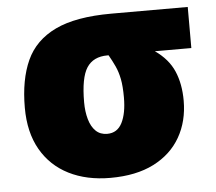

<svg xmlns="http://www.w3.org/2000/svg" viewBox="-45 -602 745 661"><g transform="rotate(-5 327.5 -271.5)"><path d="M585 -233Q585 -162 553.5 -107Q522 -52 461 -21Q400 10 311 10Q229 10 167.5 -21Q106 -52 72 -111.5Q38 -171 38 -256Q38 -353 68 -419Q98 -485 169 -519Q240 -553 363 -553H627V-411H501Q547 -379 566 -335Q585 -291 585 -233ZM243 -257Q243 -225 250.5 -198.5Q258 -172 273.5 -157Q289 -142 313 -142Q348 -142 364.5 -174.5Q381 -207 381 -262Q381 -301 376 -326Q371 -351 362 -370.5Q353 -390 341 -411H337Q288 -411 265.5 -376.5Q243 -342 243 -257Z"/></g></svg>

Font: Noto Sans Display Black
Style: Regular
Weight: 900
Designer: Monotype Design Team
Foundry: Monotype Imaging Inc.
Version: Version 2.003